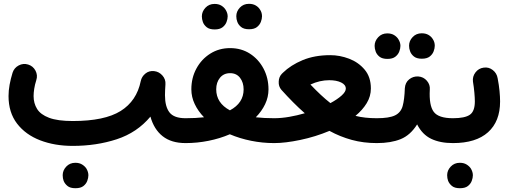

<svg xmlns="http://www.w3.org/2000/svg" viewBox="-20 -702 2650 999"><path d="M24.4 -202.1Q24.4 -231 30 -261.5Q35.6 -292 45.4 -323.7Q53.7 -349.1 77.4 -361.6Q101.1 -374 126.5 -366.2Q151.9 -358.4 164.6 -334.5Q177.2 -310.5 168.9 -285.2Q161.1 -260.7 158 -239.7Q154.8 -218.8 154.8 -202.1Q154.8 -164.6 172.9 -135.3Q190.9 -106 235.4 -89.1Q279.8 -72.3 358.4 -72.3Q523.9 -72.3 607.7 -124.5Q691.4 -176.8 712.4 -280.3Q717.3 -303.7 736.6 -319.3Q755.9 -335 782.2 -332Q807.6 -329.1 825.2 -309.1Q842.8 -289.1 840.8 -263.2Q839.8 -248 839.1 -233.9Q838.4 -219.7 838.4 -206.5Q838.4 -147.5 861.8 -117.2Q885.3 -86.9 945.3 -86.9H945.8Q972.7 -86.9 991.5 -67.9Q1010.3 -48.8 1010.3 -22Q1010.3 4.9 991.5 23.7Q972.7 42.5 945.8 42.5H945.3Q871.6 42.5 826.4 6.8Q781.2 -28.8 762.7 -95.2Q693.4 -12.2 587.6 22.5Q481.9 57.1 358.4 57.1Q264.6 57.1 189 28.1Q113.3 -1 68.8 -58.8Q24.4 -116.7 24.4 -202.1ZM306.2 209.5Q306.2 184.6 324.7 164.8Q343.3 145 372.1 145Q392.6 145 407 153.8Q421.4 162.6 429.7 175.3Q439.9 192.9 439.9 210Q439.9 223.1 434.1 239Q428.2 254.9 413.8 266.1Q399.4 277.3 372.6 277.3Q345.2 277.3 331.1 265.6Q316.9 253.9 311 238.8Q306.2 225.6 306.2 209.5Z M881.3 -22Q881.3 -48.8 900.1 -67.9Q918.9 -86.9 945.8 -86.9Q998 -86.9 1041.5 -91.8Q1010.7 -123.5 993.2 -160.4Q975.6 -197.3 975.6 -237.3Q975.6 -296.9 1002 -345.5Q1028.3 -394 1074 -422.9Q1119.6 -451.7 1177.2 -451.7Q1235.4 -451.7 1280.3 -422.9Q1325.2 -394 1351.1 -345.2Q1377 -296.4 1377 -236.8Q1377 -196.8 1359.4 -159.9Q1341.8 -123 1311 -91.8Q1354.5 -86.9 1406.2 -86.9H1406.7Q1433.6 -86.9 1452.4 -67.9Q1471.2 -48.8 1471.2 -22Q1471.2 4.9 1452.4 23.7Q1433.6 42.5 1406.7 42.5H1406.2Q1345.2 42.5 1286.4 30.5Q1227.5 18.6 1175.8 -3.4Q1124.5 18.6 1065.7 30.5Q1006.8 42.5 945.8 42.5Q918.9 42.5 900.1 23.7Q881.3 4.9 881.3 -22ZM1105 -237.3Q1105 -166 1176.3 -127.9Q1247.6 -166 1247.6 -236.8Q1247.6 -272.9 1229 -297.1Q1210.4 -321.3 1177.2 -321.3Q1144 -321.3 1124.5 -297.4Q1105 -273.4 1105 -237.3ZM1209.5 -617.7Q1209.5 -642.6 1228 -662.4Q1246.6 -682.1 1275.4 -682.1Q1295.9 -682.1 1310.5 -673.6Q1325.2 -665 1333 -651.9Q1343.3 -636.7 1343.3 -617.2Q1343.3 -604 1337.4 -588.4Q1331.5 -572.8 1317.1 -561.3Q1302.7 -549.8 1275.9 -549.8Q1249 -549.8 1234.6 -561.5Q1220.2 -573.2 1214.8 -588.4Q1209.5 -602.1 1209.5 -617.7ZM1030.3 -616.7Q1030.3 -641.6 1048.8 -661.6Q1067.4 -681.6 1096.2 -681.6Q1117.2 -681.6 1131.6 -672.9Q1146 -664.1 1153.8 -651.4Q1164.6 -634.3 1164.6 -616.7Q1164.6 -603.5 1158.7 -587.6Q1152.8 -571.8 1138.2 -560.3Q1123.5 -548.8 1097.2 -548.8Q1069.8 -548.8 1055.4 -560.5Q1041 -572.3 1035.6 -587.4Q1030.3 -602.5 1030.3 -616.7Z M1341.8 -22Q1341.8 -48.8 1360.8 -67.9Q1379.9 -86.9 1406.7 -86.9Q1443.8 -86.9 1484.9 -94Q1525.9 -101.1 1565.9 -112.8Q1535.2 -139.6 1504.9 -170.2Q1474.6 -200.7 1444.3 -234.4Q1428.7 -252.4 1430.2 -277.3Q1430.7 -301.3 1446.3 -317.9L1447.8 -319.3Q1449.2 -321.3 1451.7 -323.2Q1492.7 -363.3 1554.9 -389.2Q1617.2 -415 1698.2 -415Q1748 -415 1796.6 -396.5Q1845.2 -377.9 1877.4 -339.6Q1909.7 -301.3 1909.7 -241.7Q1909.7 -200.7 1887.9 -165Q1866.2 -129.4 1829.6 -99.1Q1877.9 -86.9 1940.4 -86.9H1940.9Q1967.8 -86.9 1986.6 -67.9Q2005.4 -48.8 2005.4 -22Q2005.4 4.9 1986.6 23.7Q1967.8 42.5 1940.9 42.5H1940.4Q1871.1 42.5 1810.3 25.9Q1749.5 9.3 1694.3 -21Q1620.6 9.8 1542.5 26.1Q1464.4 42.5 1406.7 42.5Q1379.9 42.5 1360.8 23.7Q1341.8 4.9 1341.8 -22ZM1692.9 -284.7Q1644 -284.7 1595.2 -262.2Q1623.5 -232.4 1649.2 -208.5Q1674.8 -184.6 1699.2 -165.5Q1735.4 -185.1 1757.3 -204.8Q1779.3 -224.6 1779.3 -240.7Q1779.3 -261.2 1754.9 -272.9Q1730.5 -284.7 1692.9 -284.7Z M1876 -22Q1876 -48.8 1895 -67.9Q1914.1 -86.9 1940.9 -86.9Q2004.9 -86.9 2035.2 -101.6Q2065.4 -116.2 2075 -150.1Q2084.5 -184.1 2086.4 -242.7Q2088.4 -272.5 2108.9 -289.1Q2129.4 -305.7 2156.2 -304.2Q2183.6 -302.2 2201.2 -281.7Q2218.8 -261.2 2216.3 -235.4Q2211.9 -153.8 2236.6 -120.4Q2261.2 -86.9 2336.4 -86.9H2336.9Q2363.8 -86.9 2382.6 -67.9Q2401.4 -48.8 2401.4 -22Q2401.4 4.9 2382.6 23.7Q2363.8 42.5 2336.9 42.5H2336.4Q2270 42.5 2223.6 20.3Q2177.2 -2 2150.4 -54.7Q2115.2 1.5 2064.5 22Q2013.7 42.5 1940.9 42.5Q1914.1 42.5 1895 23.7Q1876 4.9 1876 -22ZM2108.4 -464.4Q2108.4 -489.3 2127 -509Q2145.5 -528.8 2174.3 -528.8Q2194.8 -528.8 2209.5 -520.3Q2224.1 -511.7 2231.9 -498.5Q2242.2 -483.4 2242.2 -463.9Q2242.2 -450.7 2236.3 -435.1Q2230.5 -419.4 2216.1 -408Q2201.7 -396.5 2174.8 -396.5Q2147.9 -396.5 2133.5 -408.2Q2119.1 -419.9 2113.8 -435.1Q2108.4 -448.7 2108.4 -464.4ZM1929.2 -463.4Q1929.2 -488.3 1947.8 -508.3Q1966.3 -528.3 1995.1 -528.3Q2016.1 -528.3 2030.5 -519.5Q2044.9 -510.7 2052.7 -498Q2063.5 -481 2063.5 -463.4Q2063.5 -450.2 2057.6 -434.3Q2051.8 -418.5 2037.1 -407Q2022.5 -395.5 1996.1 -395.5Q1968.8 -395.5 1954.3 -407.2Q1939.9 -418.9 1934.6 -434.1Q1929.2 -449.2 1929.2 -463.4Z M2272.5 -22Q2272.5 -48.8 2291.3 -67.9Q2310.1 -86.9 2336.9 -86.9Q2398.9 -86.9 2424.8 -105Q2450.7 -123 2450.7 -174.3Q2450.7 -192.9 2448.2 -220.2Q2445.8 -247.6 2440.9 -277.3Q2437.5 -303.7 2453.9 -325.2Q2470.2 -346.7 2496.6 -350.1Q2522.9 -354 2543.9 -337.6Q2564.9 -321.3 2569.3 -294.9Q2576.2 -259.3 2579.1 -228.8Q2582 -198.2 2582 -173.8Q2582 -70.3 2519.3 -13.9Q2456.5 42.5 2336.9 42.5Q2310.1 42.5 2291.3 23.7Q2272.5 4.9 2272.5 -22ZM2306.6 209.5Q2306.6 184.6 2325.2 164.8Q2343.8 145 2372.6 145Q2393.1 145 2407.5 153.8Q2421.9 162.6 2430.2 175.3Q2440.4 192.9 2440.4 210Q2440.4 223.1 2434.6 239Q2428.7 254.9 2414.3 266.1Q2399.9 277.3 2373 277.3Q2345.7 277.3 2331.5 265.6Q2317.4 253.9 2311.5 238.8Q2306.6 225.6 2306.6 209.5Z"/></svg>

Font: Mikhak Bold
Style: Regular
Weight: 700
Designer: Amin Abedi
Version: Version 3.3